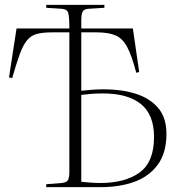

<svg xmlns="http://www.w3.org/2000/svg" viewBox="-20 -769 749 789"><path d="M170 0V-12L234 -17Q253 -19 259 -28.5Q265 -38 265 -63V-636H195Q157 -636 133 -630Q109 -624 92.5 -605Q76 -586 62 -548.5Q48 -511 30 -448L17 -451L48 -652H265Q265 -702 260 -717Q255 -732 232 -733L170 -737V-749H409V-737L345 -733Q326 -732 320 -722Q314 -712 314 -684V-652H526L552 -473L540 -470Q522 -539 503 -575Q484 -611 455 -623.5Q426 -636 378 -636H314V-396Q333 -398 356 -400Q379 -402 408 -402Q479 -402 537 -384Q595 -366 629.5 -326Q664 -286 664 -219Q664 -141 628.5 -92.5Q593 -44 532.5 -22Q472 0 395 0ZM314 -22Q324 -21 346.5 -19Q369 -17 391 -17Q494 -17 553.5 -60Q613 -103 613 -206Q613 -298 559 -341.5Q505 -385 403 -385Q372 -385 351.5 -383Q331 -381 314 -379Z"/></svg>

Font: Literata 72pt ExtraLight
Style: Regular
Weight: 200
Designer: Latin by Veronika Burian and Jose Scaglione. Greek by Irene Vlachou. Cyrillic by Vera Evstafieva.
Foundry: TypeTogether
Version: Version 3.002